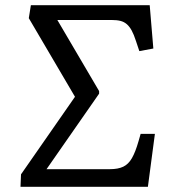

<svg xmlns="http://www.w3.org/2000/svg" viewBox="-20 -720 655 740"><path d="M59 0 61 -48 269 -347 91 -650 99 -700H557L571 -533L517 -523L504 -562Q496 -587 487.5 -602.5Q479 -618 468.5 -627Q458 -636 444 -639.5Q430 -643 409 -643H201L362 -369V-359L142 -43L125 -68H404Q435 -68 455 -77.5Q475 -87 488.5 -110.5Q502 -134 514 -176L522 -204H577L550 0Z"/></svg>

Font: Literata
Style: Italic
Weight: 400
Italic angle: -2°
Designer: Latin by Veronika Burian and Jose Scaglione. Greek by Irene Vlachou. Cyrillic by Vera Evstafieva
Foundry: TypeTogether
Version: Version 3.103;gftools[0.9.29]